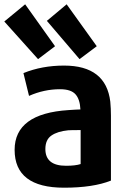

<svg xmlns="http://www.w3.org/2000/svg" viewBox="-39 -855 593 893"><path d="M477 -15Q394 18 259 18Q29 18 29 -158Q29 -327 280 -343Q291 -344 311 -345Q331 -346 335 -346Q333 -393 312 -416.5Q291 -440 240 -440Q166 -440 96 -409L70 -515Q156 -550 259 -550Q454 -550 474 -382Q477 -350 477 -317ZM336 -92V-250Q290 -250 278 -249Q228 -244 200 -224.5Q172 -205 172 -162Q172 -84 268 -84Q312 -84 336 -92ZM179 -758 271 -835 411 -640 331 -580ZM-19 -755 78 -835 217 -640 138 -580Z"/></svg>

Font: Repo
Style: Bold
Weight: 700
Designer: Stefan Peev
Foundry: Context Ltd
Version: Version 001.000